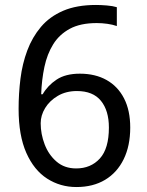

<svg xmlns="http://www.w3.org/2000/svg" viewBox="-20 -744 591 774"><path d="M288 10Q223 10 170 -24Q117 -58 86 -128Q55 -198 55 -305Q55 -367 62.5 -427Q70 -487 90 -540.5Q110 -594 145 -635.5Q180 -677 234.5 -700.5Q289 -724 367 -724Q386 -724 410.5 -722Q435 -720 451 -715V-639Q434 -645 412.5 -648Q391 -651 370 -651Q304 -651 261.5 -628Q219 -605 194.5 -565.5Q170 -526 159 -474Q148 -422 146 -364H152Q172 -399 208 -423Q244 -447 302 -447Q364 -447 409.5 -421.5Q455 -396 480 -347.5Q505 -299 505 -230Q505 -156 478.5 -102Q452 -48 403.5 -19Q355 10 288 10ZM287 -65Q346 -65 382.5 -105Q419 -145 419 -230Q419 -298 387 -337.5Q355 -377 290 -377Q246 -377 213 -357.5Q180 -338 162 -308.5Q144 -279 144 -247Q144 -204 160 -162Q176 -120 208 -92.5Q240 -65 287 -65Z"/></svg>

Font: lgurmukhi05
Style: Book
Weight: 400
Designer: Jelle Bosma - Monotype Design Team
Foundry: Monotype Imaging Inc.
Version: Version 2.003